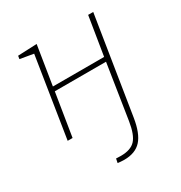

<svg xmlns="http://www.w3.org/2000/svg" viewBox="-178 -653 957 1016"><g transform="rotate(-30 301.0 -144.5)"><path d="M505 -523H536L442 68Q428 157 392 197Q356 237 287 237Q277 237 266 236Q255 235 248 234L253 209Q264 210 282 210Q343 210 371 179.5Q399 149 411 73L463 -261H150L108 0H78L155 -488L73 -502L76 -521L192 -526L154 -288H467Z"/></g></svg>

Font: Bitter Pro ExtraLight
Style: Italic
Weight: 275
Italic angle: -9°
Designer: Sol Matas, and Bitter project Authors
Foundry: Sol Matas
Version: Version 1.010